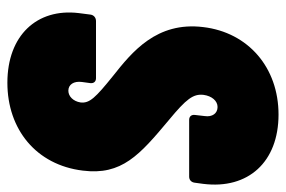

<svg xmlns="http://www.w3.org/2000/svg" viewBox="-144 -604 756 507"><g transform="rotate(90 233.5 -350.0)"><path d="M198 8C321 8 415 -68 430 -191C443 -294 389 -341 297 -418C240 -465 227 -483 230 -510C233 -532 246 -547 262 -547C279 -547 289 -533 286 -513L283 -487C282 -478 287 -472 296 -472H446C455 -472 461 -478 462 -487L465 -509C480 -628 407 -708 282 -708C158 -708 65 -628 51 -509C36 -386 117 -321 180 -271C237 -225 253 -209 250 -185C247 -166 234 -153 219 -153C203 -153 193 -167 196 -189L199 -211C200 -220 195 -226 186 -226H35C26 -226 19 -220 18 -211L14 -180C1 -70 73 8 198 8Z"/></g></svg>

Font: Barlow Condensed Black
Style: Italic
Weight: 900
Width: 3
Italic angle: -7°
Designer: Jeremy Tribby
Foundry: Tribby Type
Version: Version 1.422;hotconv 1.0.109;makeotfexe 2.5.65596